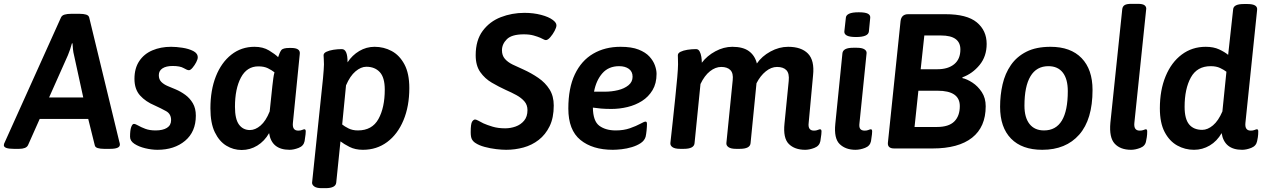

<svg xmlns="http://www.w3.org/2000/svg" viewBox="-41 -774 6601 1001"><path d="M31 2Q-21 2 -21 -17Q-21 -24 -15 -35L277 -683Q282 -694 296 -698Q310 -702 330 -702H374Q394 -702 407.5 -698Q421 -694 424 -683L581 -35Q584 -27 584 -20Q584 2 533 2H501Q482 2 468.5 -2Q455 -6 453 -17L419 -154H166L105 -17Q100 -7 88 -2.5Q76 2 59 2ZM215 -266H393L345 -486Q341 -501 339.5 -517Q338 -533 337 -548H334Q330 -533 324.5 -516.5Q319 -500 313 -486Z M780 7Q750 7 716.5 -1Q683 -9 660 -24Q637 -39 637 -61Q637 -95 643 -111.5Q649 -128 657 -128Q665 -128 679.5 -119.5Q694 -111 716.5 -102.5Q739 -94 770 -94Q808 -94 829.5 -107.5Q851 -121 851 -148Q851 -180 825 -194.5Q799 -209 766 -224Q718 -244 689 -276.5Q660 -309 660 -363Q660 -418 685 -455.5Q710 -493 753.5 -511.5Q797 -530 851 -530Q878 -530 910.5 -525Q943 -520 966.5 -508Q990 -496 990 -475Q990 -465 982 -449.5Q974 -434 963 -421Q952 -408 944 -408Q935 -408 916.5 -419Q898 -430 859 -430Q825 -430 806 -417.5Q787 -405 787 -382Q787 -360 800 -347Q813 -334 833 -325.5Q853 -317 875 -308Q901 -297 925 -279.5Q949 -262 964.5 -235.5Q980 -209 980 -171Q980 -87 924 -40Q868 7 780 7Z M1219 8Q1176 8 1139 -14.5Q1102 -37 1079 -84.5Q1056 -132 1056 -209Q1056 -304 1084.5 -376Q1113 -448 1165 -489Q1217 -530 1286 -530Q1330 -530 1361.5 -511Q1393 -492 1409 -476Q1417 -501 1425.5 -512.5Q1434 -524 1467 -524H1477Q1525 -524 1522 -494L1486 -133Q1482 -93 1514 -93Q1526 -93 1534 -96.5Q1542 -100 1546 -100Q1553 -100 1553 -89Q1553 -86 1552 -73.5Q1551 -61 1547 -38Q1542 -13 1516 -3Q1490 7 1469 7Q1375 7 1362 -80Q1338 -38 1300.5 -15Q1263 8 1219 8ZM1262 -96Q1290 -96 1317.5 -119.5Q1345 -143 1365 -193L1379 -326Q1382 -351 1384 -366.5Q1386 -382 1390 -397Q1376 -408 1356 -418Q1336 -428 1306 -428Q1246 -428 1215 -369.5Q1184 -311 1184 -217Q1184 -153 1205 -124.5Q1226 -96 1262 -96Z M1636 207Q1610 207 1598 198.5Q1586 190 1586 179L1643 -366Q1645 -390 1646.5 -408.5Q1648 -427 1648 -438Q1648 -456 1647 -467Q1646 -478 1646 -486Q1646 -497 1660.5 -504Q1675 -511 1697 -514.5Q1719 -518 1741 -518Q1771 -518 1771 -451V-449Q1795 -486 1832 -508Q1869 -530 1912 -530Q1960 -530 2001 -508Q2042 -486 2067.5 -438.5Q2093 -391 2093 -315Q2093 -220 2062.5 -147Q2032 -74 1977.5 -33.5Q1923 7 1851 7Q1811 7 1781.5 -8Q1752 -23 1734 -37L1712 178Q1709 207 1656 207ZM1825 -94Q1899 -94 1932 -153.5Q1965 -213 1965 -307Q1965 -370 1939 -398Q1913 -426 1869 -426Q1841 -426 1812.5 -402Q1784 -378 1763 -329L1743 -125Q1755 -115 1776 -104.5Q1797 -94 1825 -94Z M2598 7Q2576 7 2546 3.5Q2516 0 2486 -8Q2456 -16 2437 -29Q2426 -36 2419.5 -47.5Q2413 -59 2413 -85Q2413 -129 2420.5 -140Q2428 -151 2436 -151Q2441 -151 2452.5 -145Q2464 -139 2479 -131Q2499 -122 2527.5 -113.5Q2556 -105 2593 -105Q2621 -105 2647.5 -114.5Q2674 -124 2691.5 -145Q2709 -166 2709 -200Q2709 -227 2693 -245.5Q2677 -264 2651.5 -278Q2626 -292 2596 -305Q2559 -322 2523 -343Q2487 -364 2463 -398Q2439 -432 2439 -486Q2439 -564 2475.5 -613Q2512 -662 2570 -684.5Q2628 -707 2693 -707Q2740 -707 2780 -696.5Q2820 -686 2841 -670Q2860 -656 2860 -642Q2860 -631 2850.5 -613Q2841 -595 2828 -580Q2815 -565 2805 -565Q2800 -565 2793.5 -568.5Q2787 -572 2776 -577Q2762 -583 2741 -589Q2720 -595 2690 -595Q2627 -595 2601.5 -569.5Q2576 -544 2576 -512Q2576 -485 2591 -467.5Q2606 -450 2631.5 -437.5Q2657 -425 2687 -412Q2729 -393 2765.5 -368Q2802 -343 2824 -308Q2846 -273 2846 -224Q2846 -160 2824.5 -116Q2803 -72 2767.5 -44.5Q2732 -17 2688 -5Q2644 7 2598 7Z M3194 -530Q3252 -530 3288.5 -515.5Q3325 -501 3345 -479Q3365 -457 3373.5 -433Q3382 -409 3382 -389Q3382 -339 3361 -304Q3340 -269 3306 -247.5Q3272 -226 3230.5 -216Q3189 -206 3147 -206Q3116 -206 3092.5 -208Q3069 -210 3050 -213Q3051 -142 3084 -118Q3117 -94 3169 -94Q3211 -94 3243.5 -105.5Q3276 -117 3297 -128.5Q3318 -140 3324 -140Q3327 -140 3329.5 -138Q3332 -136 3332 -127Q3332 -114 3330 -94Q3328 -74 3325 -61Q3319 -41 3299.5 -28Q3280 -15 3253.5 -7Q3227 1 3200 4Q3173 7 3154 7Q3048 7 2985 -44.5Q2922 -96 2922 -208Q2922 -315 2956 -386.5Q2990 -458 3051.5 -494Q3113 -530 3194 -530ZM3187 -429Q3132 -429 3099.5 -392Q3067 -355 3056 -296H3112Q3148 -296 3181 -304Q3214 -312 3235.5 -329.5Q3257 -347 3257 -374Q3257 -401 3237.5 -415Q3218 -429 3187 -429Z M4157 7Q4102 7 4071.5 -23.5Q4041 -54 4049 -130L4071 -352Q4075 -391 4059 -408Q4043 -425 4010 -425Q3980 -425 3951.5 -402Q3923 -379 3903 -340L3872 -27Q3869 2 3816 2H3796Q3770 2 3757.5 -6.5Q3745 -15 3746 -28L3779 -356Q3783 -392 3767 -408.5Q3751 -425 3719 -425Q3689 -425 3660.5 -402.5Q3632 -380 3611 -336L3580 -27Q3577 2 3524 2H3505Q3478 2 3465.5 -6.5Q3453 -15 3454 -28Q3460 -79 3466.5 -141.5Q3473 -204 3479.5 -264.5Q3486 -325 3490 -372Q3494 -419 3494 -438Q3494 -456 3493.5 -467Q3493 -478 3493 -486Q3493 -497 3507 -504Q3521 -511 3543 -514.5Q3565 -518 3588 -518Q3600 -518 3606.5 -506Q3613 -494 3615.5 -477.5Q3618 -461 3618 -447Q3645 -483 3688.5 -506.5Q3732 -530 3777 -530Q3833 -530 3864 -507Q3895 -484 3905 -443Q3931 -481 3976 -505.5Q4021 -530 4068 -530Q4137 -530 4171.5 -494.5Q4206 -459 4198 -382L4175 -133Q4170 -93 4203 -93Q4214 -93 4222.5 -96.5Q4231 -100 4234 -100Q4242 -100 4242 -89Q4242 -86 4241 -73.5Q4240 -61 4236 -38Q4231 -13 4205 -3Q4179 7 4157 7Z M4422 -581Q4389 -581 4374.5 -588.5Q4360 -596 4361 -610L4369 -682Q4370 -695 4386 -702.5Q4402 -710 4436 -710Q4469 -710 4483 -703Q4497 -696 4496 -682L4489 -610Q4486 -581 4422 -581ZM4419 7Q4368 7 4337 -22.5Q4306 -52 4314 -129L4351 -496Q4354 -525 4407 -525H4426Q4453 -525 4465.5 -517Q4478 -509 4477 -497L4440 -133Q4437 -111 4444 -102Q4451 -93 4467 -93Q4479 -93 4487 -96.5Q4495 -100 4499 -100Q4506 -100 4506 -89Q4506 -86 4505 -73.5Q4504 -61 4500 -38Q4495 -13 4469 -3Q4443 7 4419 7Z M4621 0Q4586 0 4588 -29L4654 -663Q4658 -700 4694 -700H4888Q5000 -700 5051.5 -657.5Q5103 -615 5103 -545Q5103 -480 5066 -435Q5029 -390 4977 -371L4976 -367Q5000 -362 5028.5 -343.5Q5057 -325 5077.5 -294Q5098 -263 5098 -220Q5098 -112 5027 -56Q4956 0 4821 0ZM4759 -413H4846Q4902 -413 4934 -439.5Q4966 -466 4966 -516Q4966 -589 4865 -589H4778ZM4727 -112H4844Q4905 -112 4934 -140.5Q4963 -169 4963 -221Q4963 -301 4847 -301H4747Z M5393 7Q5287 7 5230 -51.5Q5173 -110 5173 -217Q5173 -278 5186 -334.5Q5199 -391 5229.5 -435Q5260 -479 5310.5 -504.5Q5361 -530 5436 -530Q5541 -530 5598 -471Q5655 -412 5655 -305Q5655 -151 5585.5 -72Q5516 7 5393 7ZM5402 -94Q5526 -94 5526 -299Q5526 -362 5500 -395.5Q5474 -429 5425 -429Q5363 -429 5331.5 -376.5Q5300 -324 5300 -223Q5300 -161 5326.5 -127.5Q5353 -94 5402 -94Z M5856 7Q5800 7 5770.5 -25Q5741 -57 5748 -134L5810 -727Q5812 -741 5822.5 -747.5Q5833 -754 5858 -754H5891Q5916 -754 5925.5 -747Q5935 -740 5935 -729L5873 -133Q5869 -93 5901 -93Q5913 -93 5921.5 -96.5Q5930 -100 5933 -100Q5940 -100 5940 -89Q5940 -86 5939.5 -73.5Q5939 -61 5934 -38Q5930 -13 5904 -3Q5878 7 5856 7Z M6184 7Q6137 7 6096.5 -15.5Q6056 -38 6031 -85.5Q6006 -133 6006 -209Q6006 -304 6036 -376.5Q6066 -449 6120 -489.5Q6174 -530 6245 -530Q6286 -530 6315 -516.5Q6344 -503 6362 -488L6388 -725Q6390 -753 6443 -753H6463Q6517 -753 6513 -722L6452 -133Q6448 -93 6480 -93Q6492 -93 6500 -96.5Q6508 -100 6512 -100Q6519 -100 6519 -89Q6519 -86 6518.5 -73.5Q6518 -61 6513 -38Q6508 -13 6482.5 -3Q6457 7 6435 7Q6342 7 6328 -80Q6304 -38 6266 -15.5Q6228 7 6184 7ZM6227 -97Q6255 -97 6283 -120.5Q6311 -144 6332 -193L6353 -400Q6340 -410 6320 -419.5Q6300 -429 6271 -429Q6200 -429 6167.5 -370Q6135 -311 6135 -217Q6135 -154 6158.5 -125.5Q6182 -97 6227 -97Z"/></svg>

Font: Asap SemiBold
Style: Italic
Weight: 600
Italic angle: -6°
Designer: Pablo Cosgaya
Foundry: Omnibus-Type
Version: Version 3.001; ttfautohint (v1.8.3)